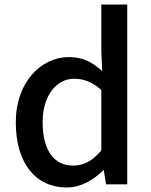

<svg xmlns="http://www.w3.org/2000/svg" viewBox="-20 -817 670 851"><path d="M276 14C339 14 396 -20 437 -62H440L450 0H544V-797H429V-593L433 -502C389 -541 349 -564 285 -564C163 -564 50 -454 50 -275C50 -92 139 14 276 14ZM304 -83C218 -83 169 -152 169 -276C169 -395 232 -468 308 -468C349 -468 388 -455 429 -418V-150C389 -103 350 -83 304 -83Z"/></svg>

Font: Noto Sans CJK TC Medium
Style: Regular
Weight: 500
Designer: Ryoko NISHIZUKA 西塚涼子 (kana, bopomofo & ideographs); Paul D. Hunt (Latin, Greek & Cyrillic); Sandoll Communications 산돌커뮤니
Foundry: Adobe
Version: Version 2.004;hotconv 1.0.118;makeotfexe 2.5.65603